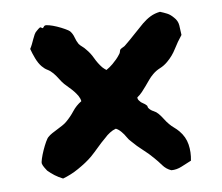

<svg xmlns="http://www.w3.org/2000/svg" viewBox="-39 -590 569 493"><g transform="rotate(-5 246.0 -344.0)"><path d="M424.8 -529.8Q434.6 -521 436.5 -508.8Q438.5 -496.6 439.9 -483.9Q428.7 -467.3 419.9 -449.7Q411.1 -432.1 397 -418Q387.7 -408.7 377.4 -403.6Q367.2 -398.4 358.9 -390.1Q352.5 -383.8 347.2 -376.2Q341.8 -368.7 336.7 -361.3Q331.5 -354 325.9 -346.9Q320.3 -339.8 313 -334Q313 -329.1 316.9 -325.2Q320.8 -320.3 326.2 -317.9Q331.5 -315.4 335.9 -311Q336.9 -310.1 337.2 -307.9Q337.4 -305.7 339.8 -303.2Q344.7 -297.9 351.6 -295.2Q358.4 -292.5 363.8 -287.1Q370.6 -280.3 376.2 -272.7Q381.8 -265.1 388.2 -258.8Q394 -252.9 400.4 -248.5Q406.7 -244.1 413.1 -237.8Q428.7 -222.2 433.6 -202.1Q438.5 -182.1 436 -160.2Q423.8 -153.8 410.6 -147Q397.5 -140.1 383.8 -140.1Q370.6 -144.5 361.3 -155.3Q352.1 -166 342.8 -174.8Q330.1 -187.5 315.4 -198.5Q300.8 -209.5 288.1 -222.2Q281.2 -228 276.6 -235.1Q272 -242.2 265.1 -249Q258.3 -255.9 251 -258.8Q242.7 -255.9 235.4 -250.2Q228 -244.6 222.2 -237.8Q210.9 -226.6 201.2 -215.1Q191.4 -203.6 181.2 -192.9Q173.8 -185.5 164.6 -178.2Q155.3 -170.9 145.3 -164.1Q135.3 -157.2 124.8 -151.9Q114.3 -146.5 105 -143.1Q93.8 -147.5 84 -153.6Q74.2 -159.7 65.9 -167Q63.5 -169.9 59.6 -175.3Q55.7 -180.7 54.2 -185.1Q52.7 -188.5 55.2 -198.7Q57.6 -209 61.5 -220.2Q65.4 -231.4 69.8 -241Q74.2 -250.5 77.1 -252.9Q81.1 -257.3 87.4 -261.5Q93.8 -265.6 100.8 -270Q107.9 -274.4 114.3 -278.6Q120.6 -282.7 125 -287.1Q137.2 -299.3 146.2 -313.2Q155.3 -327.1 168.9 -336.9Q167.5 -344.2 163.1 -350.6Q158.7 -356.9 153.1 -362.8Q147.5 -368.7 141.1 -374Q134.8 -379.4 128.9 -384.8Q122.1 -391.6 116.5 -399.4Q110.8 -407.2 104 -414.1Q97.2 -420.9 89.6 -424.6Q82 -428.2 75.2 -435.1Q66.9 -443.4 60.3 -457Q53.7 -470.7 49.8 -481.9Q52.7 -487.3 55.2 -493.7Q57.6 -500 59.8 -506.3Q62 -512.7 64.5 -518.1Q66.9 -523.4 70.8 -526.9Q73.2 -529.3 75.4 -531.5Q77.6 -533.7 80.1 -535.2L86.9 -532.2Q88.4 -533.7 89.4 -535.4Q90.3 -537.1 91.8 -538.1Q94.2 -540 103.5 -538.3Q112.8 -536.6 123.5 -533Q134.3 -529.3 143.8 -524.9Q153.3 -520.5 155.8 -518.1Q162.6 -511.2 166 -501.5Q169.4 -491.7 174.8 -483.9Q178.7 -479.5 183.6 -476.1Q188.5 -472.7 192.9 -467.8Q203.6 -457.5 211.4 -443.8Q219.2 -430.2 230 -418.9Q232.4 -416.5 234.6 -415Q236.8 -413.6 240.2 -411.1Q249 -417 256.8 -424.8Q262.2 -430.2 267.1 -436Q272 -441.9 275.9 -448.2Q278.3 -451.2 278.8 -455.3Q279.3 -459.5 280.8 -460.9Q284.2 -463.9 288.1 -465.8Q292 -467.8 294.9 -471.2Q307.1 -482.9 319.3 -496.1Q331.5 -509.3 344.2 -522Q354 -531.7 365.2 -538.6Q376.5 -545.4 390.1 -547.9Q399.9 -544.9 408.2 -541.5Q416.5 -538.1 424.8 -529.8Z"/></g></svg>

Font: Margarine
Style: Regular
Weight: 400
Designer: Astigmatic (AOETI)
Foundry: Astigmatic (AOETI)
Version: Version 1.000